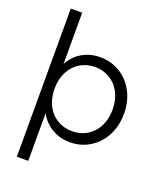

<svg xmlns="http://www.w3.org/2000/svg" viewBox="-182 -937 1059 1265"><g transform="rotate(20 347.0 -304.5)"><path d="M657.8 -292.2Q657.8 -205.6 621.7 -137.8Q585.6 -70 523.3 -32.2Q461.1 5.6 384.4 5.6Q315.6 5.6 258.9 -27.8Q202.2 -61.1 171.1 -121.1V214.4H91.1V-824.4H171.1V-464.4Q202.2 -524.4 258.3 -557.2Q314.4 -590 384.4 -590Q461.1 -590 523.3 -552.2Q585.6 -514.4 621.7 -446.7Q657.8 -378.9 657.8 -292.2ZM577.8 -292.2Q577.8 -358.9 551.7 -410Q525.6 -461.1 478.9 -489.4Q432.2 -517.8 374.4 -517.8Q316.7 -517.8 270 -489.4Q223.3 -461.1 197.2 -410Q171.1 -358.9 171.1 -292.2Q171.1 -225.6 197.2 -174.4Q223.3 -123.3 270 -95.6Q316.7 -67.8 374.4 -67.8Q432.2 -67.8 478.9 -95.6Q525.6 -123.3 551.7 -174.4Q577.8 -225.6 577.8 -292.2Z"/></g></svg>

Font: Paperlogy 4 Regular
Style: Regular
Weight: 400
Designer: redesigned by Lee Juim, glyphs from Gmarket Sans & Montserrat
Foundry: PT&
Version: Version 1.001